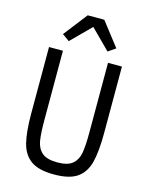

<svg xmlns="http://www.w3.org/2000/svg" viewBox="-137 -1021 874 1119"><g transform="rotate(15 300.0 -461.5)"><path d="M164 -698V-279Q164 -198 171.5 -154.5Q179 -111 208 -86Q237 -61 300 -61Q363 -61 392 -86Q421 -111 428.5 -154.5Q436 -198 436 -279V-698H520V-299Q520 -186 503.5 -120.5Q487 -55 440 -21.5Q393 12 300 12Q207 12 160 -21.5Q113 -55 96.5 -120.5Q80 -186 80 -299V-698ZM350 -935 461 -792 416 -761 299 -878 182 -761 139 -792 250 -935Z"/></g></svg>

Font: iA Writer Mono V
Style: Regular
Weight: 400
Designer: Mike Abbink, Paul van der Laan, Pieter van Rosmalen
Foundry: Bold Monday
Version: Version 2.000